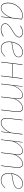

<svg xmlns="http://www.w3.org/2000/svg" viewBox="1908 -2446 544 4399"><g transform="rotate(90 2179.5 -246.0)"><path d="M367.5 0H364.5Q360.5 0 359.5 -2.2Q358.5 -4.5 358.5 -7L382.5 -215Q363.5 -166.5 339 -125.8Q314.5 -85 286.2 -55.8Q258 -26.5 226.5 -10.2Q195 6 161.5 6Q129 6 106.2 -6.5Q83.5 -19 69.2 -41.5Q55 -64 48.2 -95Q41.5 -126 41.5 -163Q41.5 -205 52.5 -246Q63.5 -287 83 -324Q102.5 -361 129.5 -392.5Q156.5 -424 188.8 -447Q221 -470 257.2 -483Q293.5 -496 331.5 -496Q358.5 -496 381 -490.8Q403.5 -485.5 424.5 -472ZM161.5 -4Q193.5 -4 224.8 -20.5Q256 -37 284.5 -68Q313 -99 338.5 -142.8Q364 -186.5 385 -241.5L413 -467Q394.5 -477 374.5 -481.5Q354.5 -486 331.5 -486Q295.5 -486 261 -473.5Q226.5 -461 195.5 -439Q164.5 -417 138.5 -386.5Q112.5 -356 93.5 -320Q74.5 -284 64 -244Q53.5 -204 53.5 -163Q53.5 -126.5 59.8 -97.2Q66 -68 79 -47.2Q92 -26.5 112.5 -15.2Q133 -4 161.5 -4Z M720.5 -498Q744 -498 764.8 -492.2Q785.5 -486.5 801.2 -475.8Q817 -465 826.2 -449Q835.5 -433 835.5 -412.5Q835.5 -388.5 822.2 -367Q809 -345.5 787 -326Q765 -306.5 737.2 -288.2Q709.5 -270 680.2 -252Q651 -234 623.2 -216Q595.5 -198 573.5 -178.8Q551.5 -159.5 538.2 -138.5Q525 -117.5 525 -94Q525 -74 534.8 -57.5Q544.5 -41 561.2 -29Q578 -17 601.2 -10.5Q624.5 -4 651.5 -4Q683 -4 710.2 -12Q737.5 -20 758.5 -29.8Q779.5 -39.5 793 -47.8Q806.5 -56 810.5 -56Q816 -56 819 -50.5Q783.5 -24.5 740 -9.2Q696.5 6 651.5 6Q619.5 6 594 -2Q568.5 -10 550.8 -23.8Q533 -37.5 523.5 -55.5Q514 -73.5 514 -93.5Q514 -118.5 527.2 -140.2Q540.5 -162 562.5 -182Q584.5 -202 612.2 -220.5Q640 -239 669.2 -257Q698.5 -275 726.2 -292.8Q754 -310.5 776 -329.5Q798 -348.5 811.2 -368.8Q824.5 -389 824.5 -412Q824.5 -428.5 817 -442.5Q809.5 -456.5 795.8 -466.8Q782 -477 762.5 -482.5Q743 -488 719 -488Q688 -488 662.8 -480.2Q637.5 -472.5 618.8 -463Q600 -453.5 588.2 -445.2Q576.5 -437 572.5 -436.5Q569.5 -435.5 567.5 -438.5L565.5 -441.5Q580.5 -455 599.5 -465.5Q618.5 -476 638.8 -483.2Q659 -490.5 680 -494.2Q701 -498 720.5 -498Z M1291.5 -407Q1291.5 -387.5 1286.2 -369.8Q1281 -352 1267.2 -336Q1253.5 -320 1229 -306Q1204.5 -292 1166.2 -279.8Q1128 -267.5 1074 -257.2Q1020 -247 947 -239Q942.5 -209.5 942.5 -181Q942.5 -140 952 -107.2Q961.5 -74.5 980.2 -51.5Q999 -28.5 1027.2 -16.2Q1055.5 -4 1093.5 -4Q1122 -4 1145.2 -10.8Q1168.5 -17.5 1187 -27.5Q1205.5 -37.5 1219.8 -49Q1234 -60.5 1244.2 -70.5Q1254.5 -80.5 1261.5 -87.2Q1268.5 -94 1272.5 -94Q1275.5 -94 1277.5 -92L1278.5 -91Q1255 -65.5 1232.8 -47.2Q1210.5 -29 1188 -17Q1165.5 -5 1142 0.5Q1118.5 6 1092.5 6Q1052.5 6 1022.2 -7Q992 -20 971.8 -44Q951.5 -68 941.5 -102.8Q931.5 -137.5 931.5 -181Q931.5 -217 938.5 -254.8Q945.5 -292.5 959.5 -327.5Q973.5 -362.5 994 -393.5Q1014.5 -424.5 1041.2 -447.5Q1068 -470.5 1100.8 -483.8Q1133.5 -497 1172.5 -497Q1207.5 -497 1230.5 -487.5Q1253.5 -478 1267 -464Q1280.5 -450 1286 -434.5Q1291.5 -419 1291.5 -407ZM1172.5 -487Q1125 -487 1087.2 -466.5Q1049.5 -446 1021.2 -412.5Q993 -379 974.8 -336.2Q956.5 -293.5 948.5 -249Q1022.5 -257 1076 -267.2Q1129.5 -277.5 1166.5 -289.5Q1203.5 -301.5 1226.2 -315.2Q1249 -329 1261.5 -344Q1274 -359 1278.2 -374.8Q1282.5 -390.5 1282.5 -407Q1282.5 -419 1276.8 -433Q1271 -447 1258.2 -459Q1245.5 -471 1224.2 -479Q1203 -487 1172.5 -487Z M1783.5 -490 1724 0H1713L1744 -255.5H1438L1407 0H1396L1455.5 -490H1466.5L1439 -265.5H1745L1772.5 -490Z M1897 0 1956 -492H1958Q1962 -492 1963 -489.8Q1964 -487.5 1964 -485L1942.5 -294Q1962 -340.5 1986.5 -378Q2011 -415.5 2039 -442Q2067 -468.5 2097.5 -482.8Q2128 -497 2160 -497Q2192 -497 2210.8 -484.8Q2229.5 -472.5 2238 -449Q2246.5 -425.5 2246.2 -391.5Q2246 -357.5 2241 -314Q2260 -360 2285.2 -394.5Q2310.5 -429 2338.5 -451.8Q2366.5 -474.5 2396 -485.8Q2425.5 -497 2453 -497Q2485 -497 2504.8 -484.8Q2524.5 -472.5 2534 -449Q2543.5 -425.5 2544.2 -391.5Q2545 -357.5 2540 -314L2503 0H2492L2529 -314Q2534 -355 2533.5 -387Q2533 -419 2524.8 -441.2Q2516.5 -463.5 2498.8 -475.2Q2481 -487 2452 -487Q2425 -487 2396.2 -475.5Q2367.5 -464 2339.8 -440.2Q2312 -416.5 2286.2 -379.5Q2260.5 -342.5 2239.5 -291.5L2205 0H2194L2231 -314Q2236 -355 2236.5 -387Q2237 -419 2229.5 -441.2Q2222 -463.5 2205.2 -475.2Q2188.5 -487 2159 -487Q2094 -487 2039.2 -431Q1984.5 -375 1940 -269.5L1908 0Z M2735.5 -490 2698.5 -178Q2693.5 -137 2696.2 -104.8Q2699 -72.5 2710 -50Q2721 -27.5 2740.5 -15.8Q2760 -4 2789.5 -4Q2820.5 -4 2852.2 -19.2Q2884 -34.5 2913.8 -63Q2943.5 -91.5 2970.2 -131.8Q2997 -172 3018.5 -222L3050.5 -490H3061.5L3002.5 0H2999.5Q2995.5 0 2994.5 -2.2Q2993.5 -4.5 2993.5 -7L3016.5 -197V-199.5Q2996.5 -153 2970.5 -115Q2944.5 -77 2914.5 -50Q2884.5 -23 2852.5 -8.5Q2820.5 6 2788.5 6Q2756.5 6 2734.8 -6.5Q2713 -19 2700.8 -42.5Q2688.5 -66 2685.2 -100.2Q2682 -134.5 2687.5 -178L2724.5 -490Z M3175.5 0 3234.5 -492H3236.5Q3240.5 -492 3241.5 -489.8Q3242.5 -487.5 3242.5 -485L3221 -294Q3240.5 -340.5 3265 -378Q3289.5 -415.5 3317.5 -442Q3345.5 -468.5 3376 -482.8Q3406.5 -497 3438.5 -497Q3470.5 -497 3489.2 -484.8Q3508 -472.5 3516.5 -449Q3525 -425.5 3524.8 -391.5Q3524.5 -357.5 3519.5 -314Q3538.5 -360 3563.8 -394.5Q3589 -429 3617 -451.8Q3645 -474.5 3674.5 -485.8Q3704 -497 3731.5 -497Q3763.5 -497 3783.2 -484.8Q3803 -472.5 3812.5 -449Q3822 -425.5 3822.8 -391.5Q3823.5 -357.5 3818.5 -314L3781.5 0H3770.5L3807.5 -314Q3812.5 -355 3812 -387Q3811.5 -419 3803.2 -441.2Q3795 -463.5 3777.2 -475.2Q3759.5 -487 3730.5 -487Q3703.5 -487 3674.8 -475.5Q3646 -464 3618.2 -440.2Q3590.5 -416.5 3564.8 -379.5Q3539 -342.5 3518 -291.5L3483.5 0H3472.5L3509.5 -314Q3514.5 -355 3515 -387Q3515.5 -419 3508 -441.2Q3500.5 -463.5 3483.8 -475.2Q3467 -487 3437.5 -487Q3372.5 -487 3317.8 -431Q3263 -375 3218.5 -269.5L3186.5 0Z M4304.5 -407Q4304.5 -387.5 4299.2 -369.8Q4294 -352 4280.2 -336Q4266.5 -320 4242 -306Q4217.5 -292 4179.2 -279.8Q4141 -267.5 4087 -257.2Q4033 -247 3960 -239Q3955.5 -209.5 3955.5 -181Q3955.5 -140 3965 -107.2Q3974.5 -74.5 3993.2 -51.5Q4012 -28.5 4040.2 -16.2Q4068.5 -4 4106.5 -4Q4135 -4 4158.2 -10.8Q4181.5 -17.5 4200 -27.5Q4218.5 -37.5 4232.8 -49Q4247 -60.5 4257.2 -70.5Q4267.5 -80.5 4274.5 -87.2Q4281.5 -94 4285.5 -94Q4288.5 -94 4290.5 -92L4291.5 -91Q4268 -65.5 4245.8 -47.2Q4223.5 -29 4201 -17Q4178.5 -5 4155 0.5Q4131.5 6 4105.5 6Q4065.5 6 4035.2 -7Q4005 -20 3984.8 -44Q3964.5 -68 3954.5 -102.8Q3944.5 -137.5 3944.5 -181Q3944.5 -217 3951.5 -254.8Q3958.5 -292.5 3972.5 -327.5Q3986.5 -362.5 4007 -393.5Q4027.5 -424.5 4054.2 -447.5Q4081 -470.5 4113.8 -483.8Q4146.5 -497 4185.5 -497Q4220.5 -497 4243.5 -487.5Q4266.5 -478 4280 -464Q4293.5 -450 4299 -434.5Q4304.5 -419 4304.5 -407ZM4185.5 -487Q4138 -487 4100.2 -466.5Q4062.5 -446 4034.2 -412.5Q4006 -379 3987.8 -336.2Q3969.5 -293.5 3961.5 -249Q4035.5 -257 4089 -267.2Q4142.5 -277.5 4179.5 -289.5Q4216.5 -301.5 4239.2 -315.2Q4262 -329 4274.5 -344Q4287 -359 4291.2 -374.8Q4295.5 -390.5 4295.5 -407Q4295.5 -419 4289.8 -433Q4284 -447 4271.2 -459Q4258.5 -471 4237.2 -479Q4216 -487 4185.5 -487Z"/></g></svg>

Font: Lato Hairline
Style: Italic
Weight: 100
Italic angle: -7°
Designer: Lukasz Dziedzic
Foundry: tyPoland Lukasz Dziedzic
Version: Version 2.007; 2014-02-27